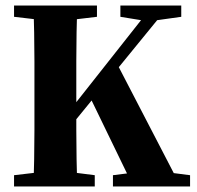

<svg xmlns="http://www.w3.org/2000/svg" viewBox="-20 -677 715 697"><path d="M101 0Q103 -46 104 -98Q105 -150 105 -204Q105 -258 105 -310V-350Q105 -401 105 -454Q105 -507 104 -559Q103 -611 101 -657H261Q259 -612 258 -560Q257 -508 257 -455Q257 -402 257 -350V-306Q257 -257 257 -204Q257 -151 258 -99Q259 -47 261 0ZM31 0V-41L160 -56H206L324 -41V0ZM31 -616V-657H332V-616L206 -601H160ZM390 0V-41L510 -56H553L670 -41V0ZM417 -616V-657H638V-616L531 -601H509ZM181 -151 178 -220H189L223 -263L534 -657H594ZM464 0 303 -332 400 -455 636 0Z"/></svg>

Font: Source Serif 4 36pt
Style: Bold
Weight: 700
Designer: Frank Grießhammer
Foundry: Adobe Systems Incorporated
Version: Version 4.004;hotconv 1.0.116;makeotfexe 2.5.65601